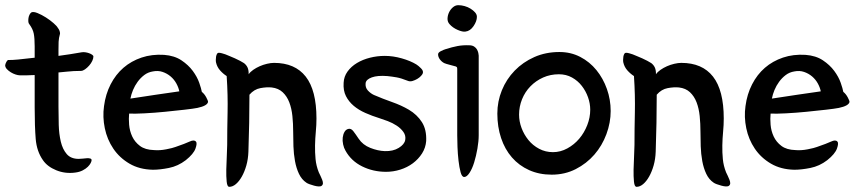

<svg xmlns="http://www.w3.org/2000/svg" viewBox="-21 -615 3308 742"><path d="M113 -436Q113 -467 109.5 -485Q106 -503 92 -522Q89 -525 88.5 -531.5Q88 -538 89 -545Q90 -552 93 -558Q96 -564 100 -567Q108 -571 124 -564.5Q140 -558 156.5 -547.5Q173 -537 186 -525.5Q199 -514 202 -508Q211 -497 211 -485Q206 -467 205.5 -453.5Q205 -440 205 -422V-399Q228 -402 250 -405.5Q272 -409 295 -413Q301 -414 308.5 -413Q316 -412 323 -409.5Q330 -407 335 -403.5Q340 -400 340 -397Q340 -389 335.5 -379.5Q331 -370 323.5 -361.5Q316 -353 307.5 -347Q299 -341 292 -341Q263 -341 236 -338L205 -335V-203Q205 -168 206 -132.5Q207 -97 214 -67.5Q221 -38 237 -19.5Q253 -1 283 -1Q290 -1 298.5 -2Q307 -3 314.5 -3.5Q322 -4 327.5 -2.5Q333 -1 333 4Q333 8 329.5 15Q326 22 318.5 29.5Q311 37 298.5 43.5Q286 50 269 52Q231 57 196.5 43Q162 29 145 4Q121 -30 117 -78Q113 -126 113 -199V-325Q99 -324 85 -324Q71 -324 55 -324Q49 -324 39.5 -327Q30 -330 21 -335.5Q12 -341 5.5 -348Q-1 -355 -1 -363Q0 -369 3.5 -375.5Q7 -382 10 -383Q19 -383 29 -383.5Q39 -384 49 -385L113 -392Z M570 41Q518 40 479.5 17.5Q441 -5 417 -40.5Q393 -76 384 -119.5Q375 -163 381 -205Q387 -251 406.5 -289Q426 -327 456 -353Q486 -379 526 -392.5Q566 -406 613 -403Q653 -400 680 -382Q707 -364 724 -341Q741 -318 749 -295Q757 -272 759 -260Q769 -252 776 -239Q783 -226 783 -221Q780 -206 742 -198Q727 -195 692 -191Q657 -187 616.5 -183Q576 -179 537.5 -177Q499 -175 478 -176Q476 -157 478 -133Q480 -109 490 -87.5Q500 -66 520 -51Q540 -36 574 -35Q596 -33 621.5 -38Q647 -43 657 -47Q695 -60 712 -68Q729 -76 736 -68Q742 -62 734.5 -41Q727 -20 697 4Q667 27 632 34Q597 41 570 41ZM672 -262Q669 -277 660.5 -292.5Q652 -308 638.5 -319.5Q625 -331 607.5 -337Q590 -343 570 -339Q551 -336 536.5 -325Q522 -314 511 -299Q500 -284 493 -267Q486 -250 483 -234Q537 -242 582 -249Q627 -256 672 -262Z M940 -328Q946 -337 957.5 -345Q969 -353 982.5 -359Q996 -365 1011 -368.5Q1026 -372 1038 -372Q1119 -372 1160.5 -319Q1202 -266 1202 -157Q1202 -132 1199.5 -106Q1197 -80 1196.5 -53Q1196 -26 1198.5 0Q1201 26 1211 51Q1214 57 1217.5 64.5Q1221 72 1224 79.5Q1227 87 1227 93Q1227 99 1222 103Q1218 106 1210 105.5Q1202 105 1193 102.5Q1184 100 1175.5 97Q1167 94 1163 91Q1145 79 1134.5 57Q1124 35 1119 7.5Q1114 -20 1113 -49.5Q1112 -79 1112 -106Q1112 -137 1109 -166.5Q1106 -196 1097 -219.5Q1088 -243 1071.5 -258.5Q1055 -274 1029 -277Q1010 -279 985.5 -274.5Q961 -270 943 -249Q943 -195 942 -140.5Q941 -86 939 -29Q938 0 931 24.5Q924 49 913.5 67.5Q903 86 890.5 96.5Q878 107 865 107Q857 107 855 87Q853 67 853.5 40.5Q854 14 855.5 -13Q857 -40 857 -55Q857 -115 858.5 -180.5Q860 -246 855 -321Q841 -330 829.5 -343Q818 -356 814 -373Q813 -377 813 -383.5Q813 -390 814 -396Q815 -402 817.5 -406.5Q820 -411 825 -411Q830 -411 837 -409Q844 -407 850 -405Q857 -402 867 -398Q877 -394 887 -389.5Q897 -385 906.5 -380Q916 -375 922 -371Q931 -364 935.5 -354.5Q940 -345 940 -330Z M1307 -295Q1308 -319 1322 -338.5Q1336 -358 1358.5 -371.5Q1381 -385 1409 -392Q1437 -399 1466 -399Q1498 -399 1531.5 -389.5Q1565 -380 1588 -366Q1596 -361 1606 -351Q1616 -341 1613 -332Q1612 -328 1606 -321.5Q1600 -315 1591.5 -310Q1583 -305 1573 -302Q1563 -299 1554 -303Q1529 -313 1512 -316Q1495 -319 1476 -321Q1438 -324 1416 -316Q1394 -308 1392 -294Q1390 -277 1400.5 -265.5Q1411 -254 1424 -248Q1459 -233 1494.5 -220.5Q1530 -208 1559 -191Q1591 -172 1609.5 -143Q1628 -114 1626 -70Q1624 -44 1610 -22Q1596 0 1574.5 16Q1553 32 1526 40.5Q1499 49 1471 49Q1421 49 1378.5 28Q1336 7 1314 -33Q1308 -43 1305 -57Q1302 -71 1303.5 -83.5Q1305 -96 1310.5 -105.5Q1316 -115 1326 -117Q1336 -119 1344.5 -108Q1353 -97 1365 -79Q1381 -55 1410 -43.5Q1439 -32 1466 -31Q1498 -30 1520 -43.5Q1542 -57 1545 -74Q1548 -91 1538 -105Q1528 -119 1512 -129.5Q1496 -140 1477.5 -147Q1459 -154 1446 -158Q1417 -167 1391 -178.5Q1365 -190 1346 -206Q1327 -222 1316 -243.5Q1305 -265 1307 -295Z M1746 -348Q1746 -354 1744.5 -355.5Q1743 -357 1741 -358Q1731 -361 1717 -364.5Q1703 -368 1696 -371Q1686 -376 1679 -385.5Q1672 -395 1672 -405Q1672 -412 1683 -417.5Q1694 -423 1701 -425Q1726 -433 1747 -437Q1768 -441 1792 -440Q1804 -440 1811.5 -435Q1819 -430 1822.5 -423.5Q1826 -417 1827.5 -410.5Q1829 -404 1829 -400V-93Q1829 -69 1824 -40.5Q1819 -12 1811.5 12.5Q1804 37 1793.5 53Q1783 69 1773 69Q1764 69 1759 50.5Q1754 32 1751 6Q1748 -20 1747 -47Q1746 -74 1746 -92ZM1778 -493Q1767 -491 1747.5 -499.5Q1728 -508 1716 -522Q1708 -531 1708.5 -543.5Q1709 -556 1714.5 -567.5Q1720 -579 1729.5 -587Q1739 -595 1750 -595Q1762 -595 1774.5 -591.5Q1787 -588 1797.5 -581.5Q1808 -575 1815 -567Q1822 -559 1822 -550Q1822 -533 1809 -514Q1796 -495 1778 -493Z M1901 -176Q1901 -223 1918.5 -266Q1936 -309 1968 -342Q2000 -375 2044 -394.5Q2088 -414 2141 -414Q2185 -414 2221.5 -395Q2258 -376 2284 -344Q2310 -312 2324.5 -271Q2339 -230 2339 -186Q2339 -141 2322.5 -96.5Q2306 -52 2276 -17.5Q2246 17 2204 38.5Q2162 60 2111 60Q2063 60 2024 42.5Q1985 25 1957.5 -6.5Q1930 -38 1915.5 -81.5Q1901 -125 1901 -176ZM2139 -328Q2106 -328 2078 -315.5Q2050 -303 2029 -281.5Q2008 -260 1996.5 -231.5Q1985 -203 1985 -172Q1985 -146 1994.5 -120.5Q2004 -95 2021 -74Q2038 -53 2062.5 -40Q2087 -27 2116 -27Q2145 -27 2171.5 -41.5Q2198 -56 2217.5 -79Q2237 -102 2248.5 -131.5Q2260 -161 2260 -191Q2260 -215 2251.5 -239Q2243 -263 2227.5 -283Q2212 -303 2189.5 -315.5Q2167 -328 2139 -328Z M2514 -328Q2520 -337 2531.5 -345Q2543 -353 2556.5 -359Q2570 -365 2585 -368.5Q2600 -372 2612 -372Q2693 -372 2734.5 -319Q2776 -266 2776 -157Q2776 -132 2773.5 -106Q2771 -80 2770.5 -53Q2770 -26 2772.5 0Q2775 26 2785 51Q2788 57 2791.5 64.5Q2795 72 2798 79.5Q2801 87 2801 93Q2801 99 2796 103Q2792 106 2784 105.5Q2776 105 2767 102.5Q2758 100 2749.5 97Q2741 94 2737 91Q2719 79 2708.5 57Q2698 35 2693 7.5Q2688 -20 2687 -49.5Q2686 -79 2686 -106Q2686 -137 2683 -166.5Q2680 -196 2671 -219.5Q2662 -243 2645.5 -258.5Q2629 -274 2603 -277Q2584 -279 2559.5 -274.5Q2535 -270 2517 -249Q2517 -195 2516 -140.5Q2515 -86 2513 -29Q2512 0 2505 24.5Q2498 49 2487.5 67.5Q2477 86 2464.5 96.5Q2452 107 2439 107Q2431 107 2429 87Q2427 67 2427.5 40.5Q2428 14 2429.5 -13Q2431 -40 2431 -55Q2431 -115 2432.5 -180.5Q2434 -246 2429 -321Q2415 -330 2403.5 -343Q2392 -356 2388 -373Q2387 -377 2387 -383.5Q2387 -390 2388 -396Q2389 -402 2391.5 -406.5Q2394 -411 2399 -411Q2404 -411 2411 -409Q2418 -407 2424 -405Q2431 -402 2441 -398Q2451 -394 2461 -389.5Q2471 -385 2480.5 -380Q2490 -375 2496 -371Q2505 -364 2509.5 -354.5Q2514 -345 2514 -330Z M3049 41Q2997 40 2958.5 17.5Q2920 -5 2896 -40.5Q2872 -76 2863 -119.5Q2854 -163 2860 -205Q2866 -251 2885.5 -289Q2905 -327 2935 -353Q2965 -379 3005 -392.5Q3045 -406 3092 -403Q3132 -400 3159 -382Q3186 -364 3203 -341Q3220 -318 3228 -295Q3236 -272 3238 -260Q3248 -252 3255 -239Q3262 -226 3262 -221Q3259 -206 3221 -198Q3206 -195 3171 -191Q3136 -187 3095.5 -183Q3055 -179 3016.5 -177Q2978 -175 2957 -176Q2955 -157 2957 -133Q2959 -109 2969 -87.5Q2979 -66 2999 -51Q3019 -36 3053 -35Q3075 -33 3100.5 -38Q3126 -43 3136 -47Q3174 -60 3191 -68Q3208 -76 3215 -68Q3221 -62 3213.5 -41Q3206 -20 3176 4Q3146 27 3111 34Q3076 41 3049 41ZM3151 -262Q3148 -277 3139.5 -292.5Q3131 -308 3117.5 -319.5Q3104 -331 3086.5 -337Q3069 -343 3049 -339Q3030 -336 3015.5 -325Q3001 -314 2990 -299Q2979 -284 2972 -267Q2965 -250 2962 -234Q3016 -242 3061 -249Q3106 -256 3151 -262Z"/></svg>

Font: BM YEONSUNG
Style: Regular
Weight: 400
Designer: Bongjin Kim; Myungsoo Han; Jaehyun Keum; Jihee Min; Dokyung Lee; Chorong Kim; Jooyeon Kang; Sang-a Kim;
Foundry: Sandoll Communications Inc.
Version: Version 1.000;PS 1;hotconv 16.6.51;makeotf.lib2.5.65220